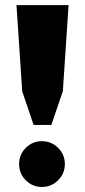

<svg xmlns="http://www.w3.org/2000/svg" viewBox="-20 -722 335 756"><path d="M227.5 -362.8 182.1 -230H112.3L67.4 -362.8L44.9 -701.7H250ZM145 14.2Q107.9 14.2 81.5 -12.2Q55.2 -38.6 55.2 -76.2Q55.2 -113.3 81.3 -139.6Q107.4 -166 145 -166Q182.6 -166 209 -139.6Q235.4 -113.3 235.4 -76.2Q235.4 -39.1 209 -12.5Q182.6 14.2 145 14.2Z"/></svg>

Font: Cinzel Black
Style: Regular
Weight: 900
Designer: Natanael Gama
Version: Version 1.001;PS 001.001;hotconv 1.0.56;makeotf.lib2.0.21325